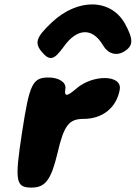

<svg xmlns="http://www.w3.org/2000/svg" viewBox="-20 -902 616 872"><path d="M80 -300C46 -79 51 -50 123 -50C186 -50 212 -85 241 -206C270 -331 292 -362 359 -362C447 -362 510 -414 524 -496C535 -563 402 -565 327 -500C283 -462 271 -462 277 -500C281 -528 247 -550 201 -550C127 -550 114 -521 80 -300ZM215 -800C144 -733 135 -707 171 -665C206 -624 226 -630 268 -688C330 -776 400 -778 448 -696C470 -658 508 -647 542 -667C586 -693 587 -721 549 -792C485 -909 334 -912 215 -800Z"/></svg>

Font: Hussar Skorodowane
Style: Ky
Weight: 700
Foundry: Cannot Into Space Fonts
Version: Version 0.892